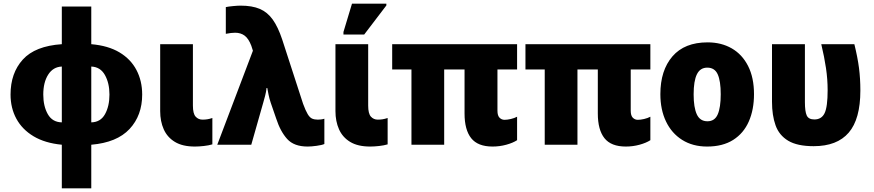

<svg xmlns="http://www.w3.org/2000/svg" viewBox="-20 -796 4807 1056"><path d="M320 240V0Q227 -9 164.5 -46.5Q102 -84 70 -143Q38 -202 38 -276Q38 -394 105.5 -468.5Q173 -543 320 -553V-760H482V-553Q575 -545 637 -508Q699 -471 730.5 -411Q762 -351 762 -276Q762 -161 692.5 -86.5Q623 -12 482 0V240ZM320 -123V-430Q272 -428 245 -385.5Q218 -343 218 -276Q218 -212 243 -168Q268 -124 320 -123ZM482 -123Q533 -124 557.5 -168Q582 -212 582 -276Q582 -339 557 -383.5Q532 -428 482 -430Z M1052 10Q984 10 942 -15.5Q900 -41 880.5 -85Q861 -129 861 -185V-553H1041V-215Q1041 -171 1056 -154.5Q1071 -138 1094 -138Q1108 -138 1120.5 -140Q1133 -142 1148 -147V-2Q1128 4 1101 7Q1074 10 1052 10Z M1672 10Q1597 10 1559.5 -31.5Q1522 -73 1499 -144L1469 -231Q1461 -255 1457 -275.5Q1453 -296 1450 -312H1446Q1444 -291 1438 -268.5Q1432 -246 1428 -232L1362 0H1175L1371 -517L1362 -545Q1347 -584 1325.5 -600Q1304 -616 1273 -616Q1264 -616 1250 -614.5Q1236 -613 1222 -610V-757Q1236 -760 1261.5 -762.5Q1287 -765 1303 -765Q1367 -765 1409 -747Q1451 -729 1480 -688.5Q1509 -648 1532 -579L1647 -225Q1661 -187 1672.5 -168Q1684 -149 1697 -143.5Q1710 -138 1728 -138Q1736 -138 1745 -139Q1754 -140 1764 -143V-4Q1751 2 1721.5 6Q1692 10 1672 10Z M2016 10Q1948 10 1906 -15.5Q1864 -41 1844.5 -85Q1825 -129 1825 -185V-553H2005V-215Q2005 -171 2020 -154.5Q2035 -138 2058 -138Q2072 -138 2084.5 -140Q2097 -142 2112 -147V-2Q2092 4 2065 7Q2038 10 2016 10ZM1869 -606V-620L1916 -776H2105V-766L1983 -606Z M2689 10Q2608 10 2571.5 -36Q2535 -82 2535 -172V-414H2423V0H2243V-414H2137V-553H2824V-414H2716V-187Q2716 -160 2727.5 -148.5Q2739 -137 2755 -137Q2770 -137 2789.5 -141.5Q2809 -146 2824 -154V-25Q2801 -10 2764.5 0Q2728 10 2689 10Z M3422 10Q3341 10 3304.5 -36Q3268 -82 3268 -172V-414H3156V0H2976V-414H2870V-553H3557V-414H3449V-187Q3449 -160 3460.5 -148.5Q3472 -137 3488 -137Q3503 -137 3522.5 -141.5Q3542 -146 3557 -154V-25Q3534 -10 3497.5 0Q3461 10 3422 10Z M4127 -278Q4127 -193 4098.5 -128Q4070 -63 4012.5 -26.5Q3955 10 3869 10Q3790 10 3732 -26.5Q3674 -63 3643 -128Q3612 -193 3612 -278Q3612 -409 3678.5 -486Q3745 -563 3872 -563Q3947 -563 4004.5 -530Q4062 -497 4094.5 -433Q4127 -369 4127 -278ZM3795 -277Q3795 -205 3812.5 -167Q3830 -129 3871 -129Q3911 -129 3927.5 -167Q3944 -205 3944 -278Q3944 -350 3927.5 -387Q3911 -424 3870 -424Q3831 -424 3813 -387.5Q3795 -351 3795 -277Z M4455 8Q4365 8 4315 -22Q4265 -52 4245.5 -107Q4226 -162 4226 -236V-553H4407V-234Q4407 -183 4417 -161Q4427 -139 4459 -139Q4499 -139 4515.5 -174Q4532 -209 4532 -300Q4532 -360 4523 -421Q4514 -482 4497 -553H4679Q4697 -480 4704.5 -422Q4712 -364 4712 -298Q4712 -141 4648 -66.5Q4584 8 4455 8Z"/></svg>

Font: Noto Sans SemiCondensed Black
Style: Regular
Weight: 900
Width: 4
Designer: Monotype Design Team
Foundry: Monotype Imaging Inc.
Version: Version 2.013; ttfautohint (v1.8.4.7-5d5b)